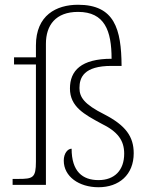

<svg xmlns="http://www.w3.org/2000/svg" viewBox="-20 -777 633 807"><path d="M394 10C480 10 542 -42 542 -133C542 -203 508 -250 419 -296C333 -339 314 -369 314 -407C314 -451 332 -500 449 -500H491C490 -656 461 -757 308 -757C217 -757 131 -713 131 -586V-536H39V-506H131V-98C131 -30 119 -25 58 -25H33V0H173V-593C173 -671 214 -727 308 -727C420 -727 449 -648 449 -530C321 -530 274 -480 274 -405C274 -328 335 -296 405 -258C475 -224 502 -187 502 -131C502 -62 462 -20 394 -20C327 -20 281 -56 281 -152C265 -152 248 -133 248 -102C248 -35 312 10 394 10Z"/></svg>

Font: Noto Serif Sinhala ExtraLight
Style: Regular
Weight: 200
Designer: Jelle Bosma - Monotype Design Team
Foundry: Monotype Imaging Inc.
Version: Version 2.007